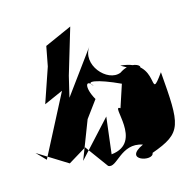

<svg xmlns="http://www.w3.org/2000/svg" viewBox="-108 -625 742 750"><g transform="rotate(-15 262.5 -249.5)"><path d="M185 -353 240 -537 130 -488 115 -409 67 -269 144 -303 17 -58 -19 -95 100 -21 174 -66 242 27C274 47 311 -47 395 -18C301 25 420 58 423 23C554 -24 554 -53 536 -273C455 -160 550 -325 389 -339C513 -264 462 -366 383 -312C325 -289 245 -380 293 -444L165 -269ZM347 -178C308 -206 402 -27 267 -13L285 -161L153 -17L212 -170L262 -238C231 -292 243 -326 269 -289C236 -318 289 -310 377 -269Z"/></g></svg>

Font: Asimov Silicon
Style: Regular
Weight: 400
Designer: Google
Version: Version 2.000980; 2014